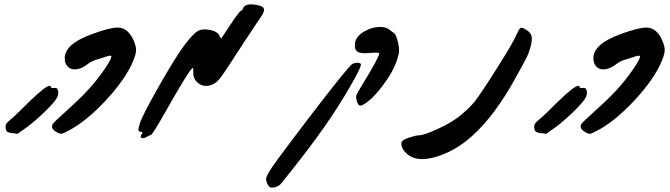

<svg xmlns="http://www.w3.org/2000/svg" viewBox="-20 -860 3086 884"><path d="M522 -733Q564 -733 590 -685Q608 -649 606.5 -626Q605 -603 583 -557Q545 -481 465 -395.5Q385 -310 311 -267Q275 -247 266 -244.5Q257 -242 240 -252Q211 -269 223 -289Q226 -296 295 -358Q366 -421 409 -473Q443 -513 470 -554.5Q497 -596 492 -602Q487 -607 459 -596Q448 -592 417 -583Q401 -578 381 -563Q356 -544 332 -541Q308 -538 293 -552Q278 -566 278 -592Q278 -657 401 -702Q484 -733 522 -733ZM209 -465Q213 -465 214 -461Q216 -452 230 -455Q244 -458 247.5 -441.5Q251 -425 241 -408Q229 -387 185 -344.5Q141 -302 106 -276Q62 -244 61 -244H58Q54 -245 47.5 -246Q41 -247 35 -247Q20 -249 14 -253Q8 -257 6 -269Q4 -281 8.5 -289Q13 -297 30 -311Q50 -327 116 -393Q190 -465 209 -465Z M631 -225Q628 -226 628 -231.5Q628 -237 632 -241Q641 -253 630 -253Q619 -253 617.5 -260.5Q616 -268 624 -292Q637 -332 714.5 -468Q792 -604 833 -657Q870 -706 892.5 -718Q915 -730 952 -721Q981 -714 989 -698L998 -682L1040 -745Q1081 -807 1089 -810Q1096 -812 1099 -822Q1109 -847 1164 -837Q1183 -833 1190.5 -826.5Q1198 -820 1194.5 -807.5Q1191 -795 1176 -774Q1172 -769 1159.5 -750Q1147 -731 1133.5 -710.5Q1120 -690 1109 -674Q1017 -531 996.5 -504Q976 -477 956 -470Q914 -454 885 -484Q869 -502 870 -525Q871 -547 867 -547Q853 -542 737 -337Q682 -240 674 -238Q667 -237 652 -228Q639 -221 631 -225Z M1730 -736Q1756 -736 1772 -724Q1775 -722 1783.5 -715.5Q1792 -709 1795 -707Q1804 -700 1813 -663Q1818 -638 1817.5 -624.5Q1817 -611 1808 -584Q1790 -528 1738 -460.5Q1686 -393 1646 -375Q1632 -369 1625 -388Q1618 -408 1620 -418Q1622 -428 1642 -460Q1726 -596 1726 -614Q1726 -620 1680 -616Q1639 -612 1624.5 -623Q1610 -634 1615 -664Q1620 -693 1656 -714.5Q1692 -736 1730 -736ZM1626 -571Q1636 -571 1641 -566Q1648 -558 1590.5 -459Q1533 -360 1468 -268Q1394 -163 1276 -17Q1265 -3 1246 2Q1227 7 1219 -1Q1208 -14 1205 -33Q1203 -47 1235 -93.5Q1267 -140 1394 -307Q1586 -558 1603 -566Q1615 -571 1626 -571Z M1876 -137Q1857 -146 1843 -162.5Q1829 -179 1828 -195Q1827 -206 1833.5 -212Q1840 -218 1859 -225Q1895 -237 1908 -237Q1931 -237 1991.5 -264.5Q2052 -292 2089 -320Q2137 -357 2166 -393Q2201 -439 2272 -552Q2343 -665 2356 -696Q2370 -728 2377 -731.5Q2384 -735 2407 -720Q2425 -708 2428 -690.5Q2431 -673 2421 -638Q2414 -615 2406.5 -599Q2399 -583 2353 -500Q2259 -329 2155 -235Q2086 -172 2004.5 -143.5Q1923 -115 1876 -137Z M2956 -733Q2998 -733 3024 -685Q3042 -649 3040.5 -626Q3039 -603 3017 -557Q2979 -481 2899 -395.5Q2819 -310 2745 -267Q2709 -247 2700 -244.5Q2691 -242 2674 -252Q2645 -269 2657 -289Q2660 -296 2729 -358Q2800 -421 2843 -473Q2877 -513 2904 -554.5Q2931 -596 2926 -602Q2921 -607 2893 -596Q2882 -592 2851 -583Q2835 -578 2815 -563Q2790 -544 2766 -541Q2742 -538 2727 -552Q2712 -566 2712 -592Q2712 -657 2835 -702Q2918 -733 2956 -733ZM2643 -465Q2647 -465 2648 -461Q2650 -452 2664 -455Q2678 -458 2681.5 -441.5Q2685 -425 2675 -408Q2663 -387 2619 -344.5Q2575 -302 2540 -276Q2496 -244 2495 -244H2492Q2488 -245 2481.5 -246Q2475 -247 2469 -247Q2454 -249 2448 -253Q2442 -257 2440 -269Q2438 -281 2442.5 -289Q2447 -297 2464 -311Q2484 -327 2550 -393Q2624 -465 2643 -465Z"/></svg>

Font: Lilach
Style: Regular
Weight: 400
Version: Version 1.0